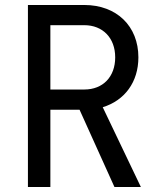

<svg xmlns="http://www.w3.org/2000/svg" viewBox="-20 -750 640 770"><path d="M182 0V-310H299L439 0H545L392 -320C480 -347 535 -421 535 -520C535 -645 448 -730 318 -730H92V0ZM182 -649H318C392 -649 442 -598 442 -520C442 -442 393 -391 318 -391H182Z"/></svg>

Font: Tekne LDO
Style: Regular
Weight: 400
Monospace: yes
Designer: Alessio Laiso, Mario Rullo, Paolo Rosset
Foundry: Alessio Laiso
Version: Version 1.000;hotconv 1.0.109;makeotfexe 2.5.65596